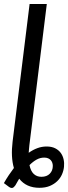

<svg xmlns="http://www.w3.org/2000/svg" viewBox="-26 -756 341 960"><path d="M181 128Q208 128 223 112.5Q238 97 238 73.5Q238 65.5 235.5 58Q233 50.5 227.8 44.8Q222.5 39 214.5 35.5Q206.5 32 195 32Q175 32 157 42Q139 52 121.5 69.5Q127.5 99.5 142.8 113.8Q158 128 181 128ZM121 -31Q120 -20.5 119 -10.8Q118 -1 117.5 8Q138.5 -7 160.8 -15.2Q183 -23.5 207 -23.5Q232 -23.5 249.5 -14.8Q267 -6 277.5 8.2Q288 22.5 292 40.8Q296 59 294 78Q292 97.5 283.8 116.2Q275.5 135 260.2 149.8Q245 164.5 223 173.8Q201 183 171 183Q105.5 183 70 137.5Q65 145.5 60.5 153.8Q56 162 51 170.5Q43.5 181.5 36 183.5Q28.5 185.5 17.5 177.5L-6.5 159.5Q5.5 138.5 18 119.8Q30.5 101 43.5 84Q27.5 29.5 37 -48.5L122 -736H208Z"/></svg>

Font: Lato 2
Style: Italic
Weight: 400
Italic angle: -7°
Designer: Lukasz Dziedzic with Adam Twardoch and Botio Nikoltchev
Foundry: tyPoland Lukasz Dziedzic
Version: Version 2.015; 2015-08-06; http://www.latofonts.com/